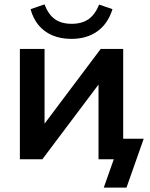

<svg xmlns="http://www.w3.org/2000/svg" viewBox="-20 -729 686 879"><path d="M455 130 501 0H432V-94H638L559 130ZM71 0V-505H184V-123H154L441 -505H544V0H431V-383H462L174 0ZM307 -551Q257 -551 219 -567.5Q181 -584 156 -614.5Q131 -645 120 -687L184 -709Q201 -663 231 -641.5Q261 -620 308 -620Q355 -620 385 -641Q415 -662 434 -708L495 -687Q474 -620 425.5 -585.5Q377 -551 307 -551Z"/></svg>

Font: Mulish ExtraLight
Style: Regular
Weight: 200
Designer: Vernon Adams
Foundry: Vernon Adams
Version: Version 3.603